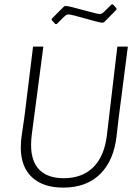

<svg xmlns="http://www.w3.org/2000/svg" viewBox="-20 -852 630 877"><path d="M496 -832 512 -814V-808L456 -751L448 -748Q429 -750 367.5 -768Q306 -786 292 -786Q288 -786 284 -784Q280 -782 275 -777.5Q270 -773 265.5 -768.5Q261 -764 253 -756Q245 -748 239 -742H233L216 -760V-766L273 -823L280 -825Q300 -823 362 -805.5Q424 -788 436 -788Q442 -788 448 -792Q454 -796 468.5 -811Q483 -826 490 -832ZM564 -639 522 -313 513 -235Q501 -120 438 -57.5Q375 5 269 5Q177 5 126 -42.5Q75 -90 75 -178Q75 -207 79 -232L92 -322L131 -639H178L125 -236Q122 -212 122 -189Q122 -115 160 -76.5Q198 -38 271 -38Q355 -38 405.5 -87.5Q456 -137 468 -232L516 -639Z"/></svg>

Font: Alegreya Sans SC Light
Style: Italic
Weight: 300
Italic angle: -7°
Designer: Juan Pablo del Peral
Foundry: Huerta Tipografica
Version: Version 2.007